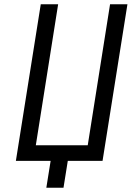

<svg xmlns="http://www.w3.org/2000/svg" viewBox="-20 -750 640 895"><path d="M276 125H196L216 0H54L170 -730H251L147 -73H389L493 -730H574L458 0H296Z"/></svg>

Font: JetBrains Mono Semi Light
Style: Italic
Weight: 350
Italic angle: -9°
Monospace: yes
Designer: Philipp Nurullin, Konstantin Bulenkov
Foundry: JetBrains
Version: 2.002